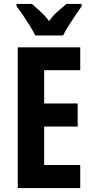

<svg xmlns="http://www.w3.org/2000/svg" viewBox="-20 -1047 475 974"><path d="M387 -93H70V-807H387V-691H204V-522H374V-405H204V-210H387ZM159 -867Q150 -886 133 -913.5Q116 -941 97.5 -968.5Q79 -996 64 -1015V-1027H142Q158 -1013 183 -990.5Q208 -968 229 -940Q250 -970 274 -990Q298 -1010 317 -1027H394V-1015Q380 -995 362 -968.5Q344 -942 327 -915Q310 -888 300 -867Z"/></svg>

Font: Noto Sans Kannada UI ExtraCondensed
Style: Bold
Weight: 700
Width: 2
Designer: Jelle Bosma - Monotype Design Team
Foundry: Monotype Imaging Inc.
Version: Version 2.005; ttfautohint (v1.8.4.7-5d5b)